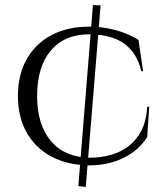

<svg xmlns="http://www.w3.org/2000/svg" viewBox="-20 -721 642 750"><path d="M563 -304 555 -186Q523 -134 463 -104.5Q403 -75 329 -75Q245 -76 182.5 -108.5Q120 -141 85 -202Q50 -263 50 -346Q50 -430 85 -491Q120 -552 182.5 -584.5Q245 -617 329 -617Q381 -617 432.5 -603Q484 -589 521 -565L539 -443H532Q519 -496 490.5 -527.5Q462 -559 421 -573Q380 -587 329 -587Q232 -587 178.5 -523.5Q125 -460 125 -346Q125 -234 178.5 -170.5Q232 -107 329 -105Q391 -105 440 -125.5Q489 -146 520 -190Q551 -234 555 -304ZM343 -701 373 -700 315 9 286 6Z"/></svg>

Font: Cinzel
Style: Regular
Weight: 400
Designer: Natanael Gama
Version: Version 2.000